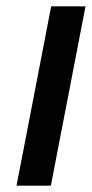

<svg xmlns="http://www.w3.org/2000/svg" viewBox="-20 -592 289 604"><path d="M32 -8H140L249 -572H141Z"/></svg>

Font: Charger Eco
Style: Obl
Weight: 1000
Designer: Jasper
Foundry: Cannot Into Space Fonts
Version: Version 1.1